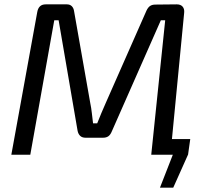

<svg xmlns="http://www.w3.org/2000/svg" viewBox="-20 -710 935 881"><path d="M685 -72H853L843 -1L775 151H714L773 0H675ZM791 -690Q809 -690 818 -679.5Q827 -669 825 -651L762 0H674L738 -617H718L493 -107Q487 -92 477.5 -85Q468 -78 452 -78H373Q357 -78 348 -86.5Q339 -95 336 -110L249 -617H229L119 0H32L151 -655Q154 -672 163.5 -681Q173 -690 190 -690H287Q301 -690 309.5 -681.5Q318 -673 320 -658L394 -238Q399 -214 401.5 -190.5Q404 -167 407 -144H426Q436 -169 445.5 -192Q455 -215 465 -237L652 -661Q659 -676 668.5 -682.5Q678 -689 693 -689Z"/></svg>

Font: Exo 2
Style: Italic
Weight: 400
Italic angle: -8°
Designer: Natanael Gama
Foundry: Natanael Gama
Version: Version 2.010